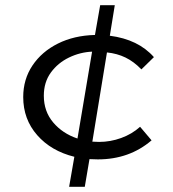

<svg xmlns="http://www.w3.org/2000/svg" viewBox="-20 -643 665 736"><path d="M305 73H245L265 -42Q176 -64 122.5 -125Q69 -186 69 -271Q69 -339 104.5 -392Q140 -445 202 -476Q264 -507 344 -509L364 -623H420L401 -506Q510 -492 570 -424L522 -377Q493 -407 461 -422.5Q429 -438 390 -442L334 -100Q346 -99 360 -99Q403 -99 444.5 -114Q486 -129 517 -157L561 -105Q476 -32 355 -32Q338 -32 323 -33ZM148 -276Q148 -216 184 -173.5Q220 -131 277 -112L333 -445Q287 -443 244.5 -422.5Q202 -402 175 -365Q148 -328 148 -276Z"/></svg>

Font: Inconsolata Expanded
Style: Regular
Weight: 400
Width: 7
Monospace: yes
Designer: Raph Levien, Cyreal, Brenton Simpson
Foundry: Raph Levien, Cyreal, Google
Version: Version 3.100; ttfautohint (v1.8.4.7-5d5b)